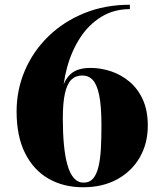

<svg xmlns="http://www.w3.org/2000/svg" viewBox="-20 -780 672 810"><path d="M330.5 10Q248 10 184.8 -26.2Q121.5 -62.5 85.8 -133.8Q50 -205 50 -310Q50 -401 84.8 -482.2Q119.5 -563.5 183.5 -626Q247.5 -688.5 335 -724.2Q422.5 -760 528 -760V-741.5Q460 -741.5 407 -708.8Q354 -676 318 -620.5Q282 -565 263 -495.5Q244 -426 244 -353.5L245 -280Q245 -218.5 249.8 -168.8Q254.5 -119 264.8 -83.2Q275 -47.5 291.8 -28.5Q308.5 -9.5 333 -9.5Q358 -9.5 372.8 -26.8Q387.5 -44 395.2 -75.8Q403 -107.5 405.5 -151.8Q408 -196 408 -250Q408 -332 398.5 -378Q389 -424 371.2 -442.8Q353.5 -461.5 327 -461.5Q299 -461.5 281 -443.8Q263 -426 254 -386.2Q245 -346.5 245 -280H230Q230 -346 239.8 -393.8Q249.5 -441.5 277.8 -467.5Q306 -493.5 362 -493.5Q405.5 -493.5 448.2 -479.2Q491 -465 526.2 -435.5Q561.5 -406 582.5 -360Q603.5 -314 603.5 -250Q603.5 -175 569.8 -116.2Q536 -57.5 474.8 -23.8Q413.5 10 330.5 10Z"/></svg>

Font: Bodoni Moda 11pt ExtraBold
Style: Regular
Weight: 800
Designer: Owen Earl
Foundry: indestructible type
Version: Version 2.004